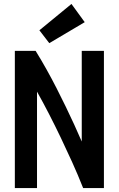

<svg xmlns="http://www.w3.org/2000/svg" viewBox="-20 -950 600 970"><path d="M55 0V-693H160Q189 -646 215.5 -598.5Q242 -551 266 -504Q290 -457 312 -411.5Q334 -366 354.5 -321.5Q375 -277 393 -235V-693H505V0H400Q373 -68 344.5 -131Q316 -194 287.5 -253.5Q259 -313 229 -371.5Q199 -430 167 -487V0ZM229 -732 179 -797 341 -930 408 -838Z"/></svg>

Font: Ubuntu Sans Mono SemiBold
Style: Regular
Weight: 600
Monospace: yes
Designer: Dalton Maag Ltd
Foundry: Dalton Maag Ltd
Version: Version 1.006